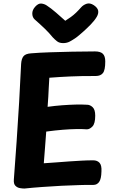

<svg xmlns="http://www.w3.org/2000/svg" viewBox="-20 -1074 663 1109"><path d="M121 15Q110 15 95 12.5Q80 10 69 -1Q58 -12 60 -37Q68 -144 76 -257Q84 -370 90.5 -483.5Q97 -597 102 -705Q104 -735 116 -749.5Q128 -764 160 -766Q207 -770 268.5 -772Q330 -774 397 -775.5Q464 -777 529 -777Q560 -777 574 -763.5Q588 -750 588 -719Q588 -669 574.5 -652Q561 -635 533 -635Q487 -635 452.5 -634.5Q418 -634 388.5 -632.5Q359 -631 330 -629.5Q301 -628 265 -625Q263 -591 261.5 -565.5Q260 -540 259 -515.5Q258 -491 255 -457Q299 -463 339 -466Q379 -469 415.5 -470Q452 -471 483 -469Q500 -469 515 -455Q530 -441 530 -406Q530 -360 514 -343.5Q498 -327 482 -327Q457 -329 421.5 -328.5Q386 -328 342.5 -324.5Q299 -321 247 -314Q243 -264 240 -220.5Q237 -177 233 -131Q268 -133 304.5 -136Q341 -139 377.5 -141.5Q414 -144 449.5 -146Q485 -148 518 -148Q542 -148 555 -133.5Q568 -119 566 -84Q565 -40 552.5 -23Q540 -6 520 -6Q500 -6 479.5 -6Q459 -6 439 -5Q392 -4 336 -1Q280 2 224 6Q168 10 121 15ZM448 -1031Q460 -1045 479.5 -1052Q499 -1059 522 -1044Q544 -1029 547 -1012.5Q550 -996 539 -977Q526 -955 504 -932.5Q482 -910 459.5 -890Q437 -870 420 -857Q400 -843 383 -834Q366 -825 345 -825Q323 -825 309.5 -835.5Q296 -846 284 -859Q264 -884 238.5 -908.5Q213 -933 180 -962Q167 -974 166.5 -995Q166 -1016 183 -1035Q201 -1055 218 -1053.5Q235 -1052 249 -1043Q274 -1027 304.5 -1000.5Q335 -974 357 -954Q373 -964 389 -975.5Q405 -987 419.5 -1001Q434 -1015 448 -1031Z"/></svg>

Font: Playpen Sans
Style: Bold
Weight: 700
Designer: Laura Meseguer, Veronika Burian, José Scaglione
Foundry: TypeTogether
Version: Version 1.001